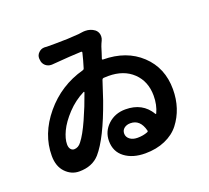

<svg xmlns="http://www.w3.org/2000/svg" viewBox="-137 -949 1274 1170"><g transform="rotate(-20 500.0 -363.5)"><path d="M602.5 -55.7Q639.6 -55.7 668.9 -67.4Q675.8 -70.3 673.8 -77.1Q654.3 -154.3 590.8 -154.3Q566.4 -154.3 550.3 -141.6Q534.2 -128.9 534.2 -107.4Q534.2 -85 553.2 -70.3Q572.3 -55.7 602.5 -55.7ZM389.6 -418 392.6 -426.8Q393.6 -428.7 392.1 -430.2Q390.6 -431.6 388.7 -430.7Q326.2 -399.4 277.8 -347.7Q229.5 -295.9 207 -248.5Q184.6 -201.2 184.6 -165Q184.6 -144.5 193.8 -133.3Q203.1 -122.1 215.8 -122.1Q243.2 -122.1 262.7 -148.4Q293 -186.5 329.1 -267.1Q365.2 -347.7 389.6 -418ZM562.5 -583Q561.5 -580.1 563 -578.1Q564.5 -576.2 567.4 -576.2Q718.8 -575.2 812.5 -487.3Q906.2 -399.4 906.2 -260.7Q906.2 -197.3 888.2 -142.6Q870.1 -87.9 835.9 -43.9Q801.8 0 744.6 24.9Q687.5 49.8 615.2 49.8Q534.2 49.8 482.9 11.2Q431.6 -27.3 431.6 -96.7Q431.6 -158.2 477.5 -201.2Q523.4 -244.1 590.8 -244.1Q702.1 -244.1 753.9 -156.2Q754.9 -154.3 756.8 -154.3Q758.8 -154.3 759.8 -156.2Q782.2 -204.1 782.2 -263.7Q782.2 -356.4 722.7 -413.6Q663.1 -470.7 563.5 -470.7Q550.8 -470.7 532.2 -469.7Q525.4 -468.8 522.5 -461.9L482.4 -339.8Q405.3 -122.1 332 -38.1Q284.2 15.6 199.2 15.6Q148.4 15.6 110.8 -23.4Q73.2 -62.5 73.2 -130.9Q73.2 -271.5 174.3 -393.1Q275.4 -514.6 428.7 -556.6Q436.5 -558.6 438.5 -566.4Q453.1 -613.3 463.9 -659.2Q464.8 -661.1 462.9 -663.6Q460.9 -666 459 -666Q398.4 -664.1 265.6 -653.3Q262.7 -653.3 260.7 -653.3Q240.2 -653.3 223.6 -667Q206.1 -682.6 205.1 -706.1L204.1 -713.9Q203.1 -736.3 219.7 -752Q235.4 -767.6 256.8 -767.6Q257.8 -767.6 258.8 -767.6Q265.6 -766.6 272.5 -766.6Q302.7 -766.6 331.1 -766.6Q410.2 -766.6 480.5 -772.5Q490.2 -773.4 501 -775.4Q512.7 -777.3 524.4 -777.3Q558.6 -777.3 585 -757.8Q600.6 -745.1 604.5 -725.6Q605.5 -719.7 605.5 -712.9Q605.5 -700.2 599.6 -687.5Q590.8 -669.9 585 -653.3Q582 -642.6 573.7 -617.2Q565.4 -591.8 562.5 -583Z"/></g></svg>

Font: Gen Jyuu Gothic Bold
Style: Bold
Weight: 700
Designer: [Source Han Sans]
Ryoko NISHIZUKA  (kana & ideographs); Paul D. Hunt (Latin, Greek & Cyrillic); Wenlong ZHANG  (bopomofo
Version: Version 1.002.20150607